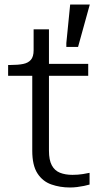

<svg xmlns="http://www.w3.org/2000/svg" viewBox="-20 -820 457 851"><path d="M16 -484V-532H27Q60 -532 82.5 -536.5Q105 -541 117 -555Q129 -569 129 -597L181 -537H371V-484ZM197 -152Q197 -111 209.5 -87.5Q222 -64 245.5 -54.5Q269 -45 301 -45Q326 -45 347.5 -48.5Q369 -52 377 -54V-2Q367 1 352.5 4Q338 7 322 9Q306 11 290 11Q246 11 207.5 -2.5Q169 -16 146 -51.5Q123 -87 123 -152V-522L129 -530V-690H197ZM326 -612 378 -800H291L274 -629V-612Z"/></svg>

Font: Roboto Serif Light
Style: Regular
Weight: 300
Designer: Greg Gazdowicz
Foundry: Commercial Type
Version: Version 1.008